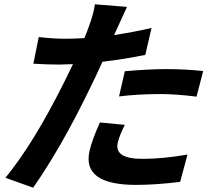

<svg xmlns="http://www.w3.org/2000/svg" viewBox="-20 -827 1040 892"><path d="M560 -496Q672 -506 752 -506Q839 -506 924 -497L893 -378Q798 -390 726 -390Q620 -390 533 -379ZM655 -572Q563 -553 456 -540Q422 -465 396 -413Q264 -141 134 45L5 -1Q136 -160 279 -447L319 -529Q273 -527 254 -527Q204 -527 135 -531L160 -655Q226 -647 283 -647Q326 -647 372 -650Q386 -683 394 -707Q415 -764 421 -807L570 -795L510 -664Q601 -678 684 -697ZM560 -247Q535 -198 527 -164Q510 -89 641 -89Q738 -89 851 -109L817 18Q702 32 612 32Q360 32 396 -126Q407 -175 444 -258Z"/></svg>

Font: KaiGen Gothic CN Bold
Style: Bold
Weight: 700
Designer: Ryoko NISHIZUKA  (kana & ideographs); Paul D. Hunt (Latin, Greek & Cyrillic); Wenlong ZHANG  (bopomofo); Sandoll Communi
Foundry: Adobe Systems Incorporated
Version: Version 1.002.20150501